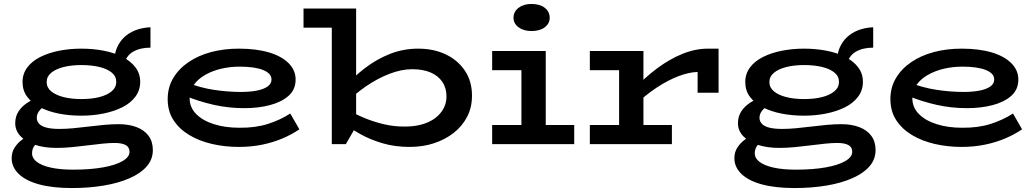

<svg xmlns="http://www.w3.org/2000/svg" viewBox="-20 -729 5239 971"><path d="M343 222Q246 222 178 203.5Q110 185 74.5 150.5Q39 116 39 71Q39 40 54.5 16.5Q70 -7 93.5 -24Q117 -41 140 -51L193 -24Q175 -16 158.5 2.5Q142 21 142 47Q142 71 166 89.5Q190 108 236.5 118.5Q283 129 350 129Q437 129 501 117.5Q565 106 600 85.5Q635 65 635 39Q635 15 615.5 4.5Q596 -6 559 -6Q533 -6 498.5 -2.5Q464 1 425 6Q386 11 345.5 15Q305 19 266 19Q203 19 156 3Q109 -13 83 -41Q57 -69 57 -106Q57 -140 74 -166Q91 -192 120 -210.5Q149 -229 184 -241L233 -208Q218 -202 202.5 -191Q187 -180 176.5 -165.5Q166 -151 166 -133Q166 -116 178 -103Q190 -90 215.5 -83.5Q241 -77 281 -77Q313 -77 351 -80.5Q389 -84 428.5 -89Q468 -94 506.5 -97.5Q545 -101 580 -101Q632 -101 671 -86Q710 -71 731.5 -42Q753 -13 753 30Q753 77 722 112.5Q691 148 635 172.5Q579 197 504.5 209.5Q430 222 343 222ZM391 -144Q331 -144 277.5 -154.5Q224 -165 182.5 -186.5Q141 -208 117.5 -239.5Q94 -271 94 -314Q94 -356 118 -388Q142 -420 184 -441Q226 -462 279.5 -472.5Q333 -483 391 -483Q451 -483 505 -472.5Q559 -462 600 -441Q641 -420 665 -388.5Q689 -357 689 -315Q689 -273 665 -240.5Q641 -208 599.5 -187Q558 -166 504 -155Q450 -144 391 -144ZM392 -228Q443 -228 482.5 -238Q522 -248 545 -267.5Q568 -287 568 -315Q568 -343 545 -362Q522 -381 482 -390.5Q442 -400 392 -400Q341 -400 301.5 -390Q262 -380 239 -361Q216 -342 216 -314Q216 -286 239 -267Q262 -248 301.5 -238Q341 -228 392 -228ZM602 -392 558 -431Q562 -473 579 -503Q596 -533 621.5 -552Q647 -571 678 -580.5Q709 -590 741 -591V-488Q689 -488 653 -467.5Q617 -447 602 -392Z M1188 14Q1117 14 1052 -1Q987 -16 936.5 -46.5Q886 -77 857 -122Q828 -167 828 -228Q828 -287 856 -334Q884 -381 933 -414.5Q982 -448 1047 -465.5Q1112 -483 1188 -483Q1276 -483 1340 -464Q1404 -445 1439.5 -409.5Q1475 -374 1475 -327Q1475 -276 1439.5 -244.5Q1404 -213 1345.5 -197.5Q1287 -182 1216 -182Q1135 -182 1060.5 -199Q986 -216 917 -244V-314Q992 -285 1062.5 -274.5Q1133 -264 1198 -264Q1243 -264 1277.5 -270.5Q1312 -277 1332.5 -291Q1353 -305 1353 -327Q1353 -358 1310.5 -375Q1268 -392 1191 -392Q1144 -392 1099 -381.5Q1054 -371 1018 -350.5Q982 -330 960.5 -300.5Q939 -271 939 -232Q939 -186 972 -152.5Q1005 -119 1062 -101Q1119 -83 1190 -83Q1271 -82 1334 -102Q1397 -122 1448 -155L1494 -75Q1456 -49 1409 -29Q1362 -9 1306.5 2.5Q1251 14 1188 14Z M1515 -589V-686H1767V-589ZM2095 -483Q2172 -483 2233 -454.5Q2294 -426 2330.5 -372.5Q2367 -319 2367 -245Q2367 -186 2342.5 -138.5Q2318 -91 2274.5 -57Q2231 -23 2174.5 -4.5Q2118 14 2052 14Q1977 14 1914.5 -4.5Q1852 -23 1803 -50.5Q1754 -78 1716 -104V-188Q1756 -162 1807.5 -139Q1859 -116 1916 -102Q1973 -88 2030 -89Q2076 -89 2114.5 -100Q2153 -111 2180.5 -131.5Q2208 -152 2223 -180Q2238 -208 2238 -241Q2238 -284 2217 -315Q2196 -346 2157.5 -362.5Q2119 -379 2064 -379Q2011 -379 1950.5 -356Q1890 -333 1829.5 -291.5Q1769 -250 1715 -193V-281Q1765 -338 1825 -384Q1885 -430 1952.5 -456.5Q2020 -483 2095 -483ZM1658 0V-686H1781V-90L1729 0Z M2617 -30V-471H2740V-30ZM2469 0V-97H2884V0ZM2469 -374V-471H2708V-374ZM2668 -572Q2628 -572 2602.5 -591Q2577 -610 2577 -639Q2577 -670 2602.5 -689.5Q2628 -709 2668 -709Q2710 -709 2735 -689.5Q2760 -670 2760 -639Q2760 -610 2735 -591Q2710 -572 2668 -572Z M3184 -190V-276Q3241 -337 3303.5 -383.5Q3366 -430 3431 -456.5Q3496 -483 3561 -483H3614V-260H3508V-365Q3465 -364 3412 -344Q3359 -324 3301 -286Q3243 -248 3184 -190ZM2963 0V-97H3378V0ZM3111 -30V-471H3234V-30ZM2963 -374V-471H3227V-374Z M3998 222Q3901 222 3833 203.5Q3765 185 3729.5 150.5Q3694 116 3694 71Q3694 40 3709.5 16.5Q3725 -7 3748.5 -24Q3772 -41 3795 -51L3848 -24Q3830 -16 3813.5 2.5Q3797 21 3797 47Q3797 71 3821 89.5Q3845 108 3891.5 118.5Q3938 129 4005 129Q4092 129 4156 117.5Q4220 106 4255 85.5Q4290 65 4290 39Q4290 15 4270.5 4.5Q4251 -6 4214 -6Q4188 -6 4153.5 -2.5Q4119 1 4080 6Q4041 11 4000.5 15Q3960 19 3921 19Q3858 19 3811 3Q3764 -13 3738 -41Q3712 -69 3712 -106Q3712 -140 3729 -166Q3746 -192 3775 -210.5Q3804 -229 3839 -241L3888 -208Q3873 -202 3857.5 -191Q3842 -180 3831.5 -165.5Q3821 -151 3821 -133Q3821 -116 3833 -103Q3845 -90 3870.5 -83.5Q3896 -77 3936 -77Q3968 -77 4006 -80.5Q4044 -84 4083.5 -89Q4123 -94 4161.5 -97.5Q4200 -101 4235 -101Q4287 -101 4326 -86Q4365 -71 4386.5 -42Q4408 -13 4408 30Q4408 77 4377 112.5Q4346 148 4290 172.5Q4234 197 4159.5 209.5Q4085 222 3998 222ZM4046 -144Q3986 -144 3932.5 -154.5Q3879 -165 3837.5 -186.5Q3796 -208 3772.5 -239.5Q3749 -271 3749 -314Q3749 -356 3773 -388Q3797 -420 3839 -441Q3881 -462 3934.5 -472.5Q3988 -483 4046 -483Q4106 -483 4160 -472.5Q4214 -462 4255 -441Q4296 -420 4320 -388.5Q4344 -357 4344 -315Q4344 -273 4320 -240.5Q4296 -208 4254.5 -187Q4213 -166 4159 -155Q4105 -144 4046 -144ZM4047 -228Q4098 -228 4137.5 -238Q4177 -248 4200 -267.5Q4223 -287 4223 -315Q4223 -343 4200 -362Q4177 -381 4137 -390.5Q4097 -400 4047 -400Q3996 -400 3956.5 -390Q3917 -380 3894 -361Q3871 -342 3871 -314Q3871 -286 3894 -267Q3917 -248 3956.5 -238Q3996 -228 4047 -228ZM4257 -392 4213 -431Q4217 -473 4234 -503Q4251 -533 4276.5 -552Q4302 -571 4333 -580.5Q4364 -590 4396 -591V-488Q4344 -488 4308 -467.5Q4272 -447 4257 -392Z M4843 14Q4772 14 4707 -1Q4642 -16 4591.5 -46.5Q4541 -77 4512 -122Q4483 -167 4483 -228Q4483 -287 4511 -334Q4539 -381 4588 -414.5Q4637 -448 4702 -465.5Q4767 -483 4843 -483Q4931 -483 4995 -464Q5059 -445 5094.5 -409.5Q5130 -374 5130 -327Q5130 -276 5094.5 -244.5Q5059 -213 5000.5 -197.5Q4942 -182 4871 -182Q4790 -182 4715.5 -199Q4641 -216 4572 -244V-314Q4647 -285 4717.5 -274.5Q4788 -264 4853 -264Q4898 -264 4932.5 -270.5Q4967 -277 4987.5 -291Q5008 -305 5008 -327Q5008 -358 4965.5 -375Q4923 -392 4846 -392Q4799 -392 4754 -381.5Q4709 -371 4673 -350.5Q4637 -330 4615.5 -300.5Q4594 -271 4594 -232Q4594 -186 4627 -152.5Q4660 -119 4717 -101Q4774 -83 4845 -83Q4926 -82 4989 -102Q5052 -122 5103 -155L5149 -75Q5111 -49 5064 -29Q5017 -9 4961.5 2.5Q4906 14 4843 14Z"/></svg>

Font: BioRhyme SemiExpanded SemiBold
Style: Regular
Weight: 600
Width: 6
Designer: Aoife Mooney
Foundry: Aoife Mooney Type
Version: Version 1.600;gftools[0.9.33]